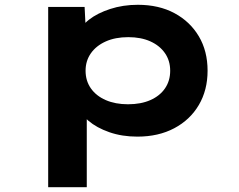

<svg xmlns="http://www.w3.org/2000/svg" viewBox="-20 -561 997 801"><path d="M181 220V-532H333L339 -412L309 -421Q317 -452 351.5 -479Q386 -506 439.5 -523.5Q493 -541 555 -541Q643 -541 708 -506Q773 -471 809.5 -409.5Q846 -348 846 -266Q846 -185 809.5 -123Q773 -61 707 -26Q641 9 553 9Q489 9 436 -9.5Q383 -28 348.5 -57.5Q314 -87 305 -117L342 -131V220ZM514 -126Q568 -126 607.5 -143.5Q647 -161 668.5 -192.5Q690 -224 690 -266Q690 -308 668 -339.5Q646 -371 607 -388.5Q568 -406 515 -406Q461 -406 421 -388Q381 -370 359 -338.5Q337 -307 337 -266Q337 -224 359 -192.5Q381 -161 421 -143.5Q461 -126 514 -126Z"/></svg>

Font: Lexend Tera
Style: Bold
Weight: 700
Designer: Bonnie Shaver-Troup, Thomas Jockin
Foundry: Lexend
Version: Version 1.007